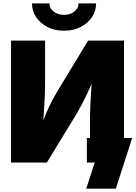

<svg xmlns="http://www.w3.org/2000/svg" viewBox="-20 -970 809 1146"><path d="M720.2 0H517.1V-265.6Q517.1 -294.4 519 -337.4Q521 -380.4 524.4 -431.2Q527.8 -481.9 531.7 -533.2L554.2 -531.7Q529.8 -475.1 509.5 -430.9Q489.3 -386.7 468.8 -347.7Q448.2 -308.6 421.9 -265.6L259.8 0H45.9V-727.5H249V-460.9Q249 -426.8 246.3 -376.7Q243.7 -326.7 240.2 -274.9Q236.8 -223.1 234.4 -183.6L216.8 -189.5Q235.4 -246.1 253.9 -290Q272.5 -334 291.7 -370.4Q311 -406.7 332.5 -441.9L505.9 -727.5H720.2ZM362.3 -786.6Q307.6 -786.6 264.4 -808.3Q221.2 -830.1 196 -867.2Q170.9 -904.3 170.9 -949.7H274.9Q274.9 -920.9 300 -901.1Q325.2 -881.3 362.3 -881.3Q398.9 -881.3 423.8 -901.1Q448.7 -920.9 448.7 -949.7H553.7Q553.7 -904.3 528.6 -867.2Q503.4 -830.1 460.2 -808.3Q417 -786.6 362.3 -786.6ZM494.6 156.2 545.4 0H498.5V-146.5H769L671.4 156.2Z"/></svg>

Font: Inter 16pt Black
Style: Regular
Weight: 900
Version: Version 4.001;git-66647c0bb